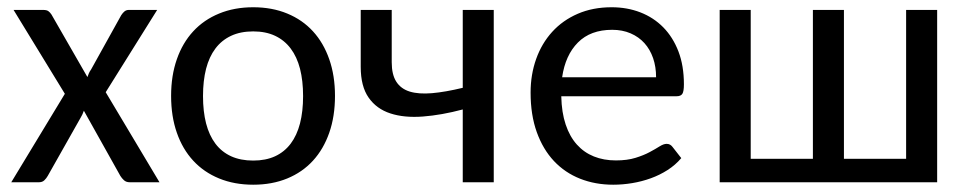

<svg xmlns="http://www.w3.org/2000/svg" viewBox="-20 -505 2680 532"><path d="M11.2 0ZM159.7 -245.1 17.6 -477.5H99.6Q109.4 -477.5 114 -474.1Q118.7 -470.7 122.6 -464.8L222.2 -291.5Q224.1 -296.9 226.3 -302Q228.5 -307.1 232.4 -312.5L315.9 -462.9Q320.3 -469.7 325.2 -473.6Q330.1 -477.5 336.9 -477.5H415.5L272.9 -249.5L421.9 0H339.4Q329.6 0 323.5 -5.6Q317.4 -11.2 313.5 -17.6L212.4 -198.2Q208.5 -187 203.6 -179.2L112.3 -17.6Q108.4 -10.7 102.8 -5.4Q97.2 0 87.9 0H11.2Z M454.1 0ZM681.6 -484.9Q733.9 -484.9 775.9 -467.5Q817.9 -450.2 847.2 -418.2Q876.5 -386.2 892.3 -340.8Q908.2 -295.4 908.2 -239.3Q908.2 -182.6 892.3 -137.2Q876.5 -91.8 847.2 -59.8Q817.9 -27.8 775.9 -10.5Q733.9 6.8 681.6 6.8Q629.4 6.8 587.2 -10.5Q544.9 -27.8 515.4 -59.8Q485.8 -91.8 470 -137.2Q454.1 -182.6 454.1 -239.3Q454.1 -295.4 470 -340.8Q485.8 -386.2 515.4 -418.2Q544.9 -450.2 587.2 -467.5Q629.4 -484.9 681.6 -484.9ZM681.6 -60.1Q716.3 -60.1 742.2 -72Q768.1 -84 785.4 -106.9Q802.7 -129.9 811.3 -163.1Q819.8 -196.3 819.8 -238.8Q819.8 -281.2 811.3 -314.5Q802.7 -347.7 785.4 -370.6Q768.1 -393.6 742.2 -405.8Q716.3 -418 681.6 -418Q646.5 -418 620.4 -405.8Q594.2 -393.6 576.9 -370.6Q559.6 -347.7 551 -314.5Q542.5 -281.2 542.5 -238.8Q542.5 -196.3 551 -163.1Q559.6 -129.9 576.9 -106.9Q594.2 -84 620.4 -72Q646.5 -60.1 681.6 -60.1Z M1348.1 0H1262.2V-201.7Q1203.1 -186 1151.6 -182.1Q1100.1 -178.2 1061.8 -190.7Q1023.4 -203.1 1001.5 -234.4Q979.5 -265.6 979.5 -319.8V-477.5H1065.4V-332.5Q1065.4 -298.3 1078.1 -278.6Q1090.8 -258.8 1115.5 -251.2Q1140.1 -243.7 1177 -246.8Q1213.9 -250 1262.2 -261.7V-477.5H1348.1Z M1450.2 0ZM1674.8 -484.9Q1717.8 -484.9 1754.4 -470.7Q1791 -456.5 1817.9 -429.2Q1844.7 -401.9 1859.9 -362.3Q1875 -322.8 1875 -271.5Q1875 -251.5 1870.6 -244.9Q1866.2 -238.3 1854.5 -238.3H1535.2Q1536.1 -193.4 1547.4 -159.9Q1558.6 -126.5 1578.4 -104.5Q1598.1 -82.5 1625.5 -71.5Q1652.8 -60.5 1686.5 -60.5Q1717.8 -60.5 1740.7 -67.6Q1763.7 -74.7 1780 -83.5Q1796.4 -92.3 1807.6 -99.4Q1818.8 -106.4 1827.1 -106.4Q1832.5 -106.4 1836.4 -104.2Q1840.3 -102.1 1843.3 -98.1L1867.7 -66.9Q1851.6 -47.9 1829.8 -33.9Q1808.1 -20 1783.2 -11Q1758.3 -2 1731.7 2.4Q1705.1 6.8 1679.2 6.8Q1629.4 6.8 1587.4 -9.8Q1545.4 -26.4 1514.9 -58.8Q1484.4 -91.3 1467.3 -138.9Q1450.2 -186.5 1450.2 -248.5Q1450.2 -298.3 1465.6 -341.6Q1481 -384.8 1510 -416.7Q1539.1 -448.7 1580.8 -466.8Q1622.6 -484.9 1674.8 -484.9ZM1676.3 -422.4Q1616.2 -422.4 1581.3 -387.2Q1546.4 -352.1 1537.6 -291H1797.9Q1797.9 -319.8 1789.6 -344Q1781.2 -368.2 1765.6 -385.5Q1750 -402.8 1727.3 -412.6Q1704.6 -422.4 1676.3 -422.4Z M1974.1 -477.5H2060.1V-64.9H2232.4V-477.5H2318.4V-64.9H2490.7V-477.5H2576.7V0H1974.1Z"/></svg>

Font: Carlito
Style: Regular
Weight: 400
Designer: Lukasz Dziedzic
Foundry: tyPoland Lukasz Dziedzic
Version: Version 1.104